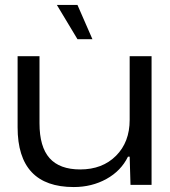

<svg xmlns="http://www.w3.org/2000/svg" viewBox="-20 -754 694 783"><path d="M280.8 8.8Q51.8 8.8 51.8 -234.9V-524.9H141.1V-251Q141.1 -155.3 182.1 -109.1Q223.1 -63 307.1 -63Q397.5 -63 453.1 -118.7Q508.8 -174.3 508.8 -265.1V-524.9H598.1V0H512.2L508.8 -115.2H502Q473.6 -57.1 414.1 -24.2Q354.5 8.8 280.8 8.8ZM211.9 -733.9H295.9L356.9 -594.2H295.9Z"/></svg>

Font: Lumene Sans Expanded
Style: Regular
Weight: 400
Width: 7
Designer: Deni Anggara
Version: Version 1.003;Glyphs 3.1.2 (3151)